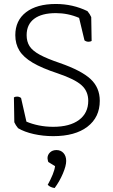

<svg xmlns="http://www.w3.org/2000/svg" viewBox="-20 -675 567 966"><path d="M52 -60 50 -185Q56 -189 66 -189Q77 -189 86 -182L113 -63Q141 -51 175.5 -44Q210 -37 248 -37Q331 -37 377.5 -71.5Q424 -106 424 -168Q424 -216 390 -246.5Q356 -277 270 -306Q191 -332 144.5 -359.5Q98 -387 77.5 -420.5Q57 -454 57 -498Q57 -572 111 -613.5Q165 -655 261 -655Q346 -655 420 -619Q426 -612 431 -604Q436 -596 439 -589L441 -469Q435 -465 425 -465Q414 -465 405 -472L378 -585Q322 -609 261 -609Q190 -609 152 -580.5Q114 -552 114 -498Q114 -466 128.5 -443Q143 -420 179.5 -400Q216 -380 281 -358Q390 -320 436 -277Q482 -234 482 -168Q482 -85 420 -37.5Q358 10 248 10Q197 10 150 -0.5Q103 -11 71 -30Q65 -37 60 -45Q55 -53 52 -60ZM257 161 223 140Q222 136 220.5 131Q219 126 219 121Q219 104 231.5 92Q244 80 264 80Q286 80 299.5 95Q313 110 313 135Q313 159 296.5 198Q280 237 255 271Q233 268 220 255Q235 228 245 203.5Q255 179 257 161Z"/></svg>

Font: Scope One
Style: Regular
Weight: 400
Designer: Dalton Maag Ltd
Foundry: Dalton Maag Ltd
Version: Version 1.001; ttfautohint (v1.4.1) -l 11 -r 50 -G 50 -x 14 